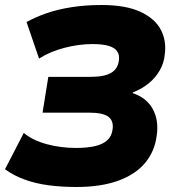

<svg xmlns="http://www.w3.org/2000/svg" viewBox="-25 -736 713 767"><path d="M280 11Q220 11 168 4Q116 -3 72.5 -19Q29 -35 -5 -60L70 -205Q106 -175 162 -160Q218 -145 278 -145Q324 -145 355.5 -152.5Q387 -160 404.5 -176.5Q422 -193 425 -221Q429 -254 407.5 -270Q386 -286 330 -286H145L168 -429H336Q392 -429 419 -445Q446 -461 450 -495Q453 -516 443.5 -530.5Q434 -545 410 -552.5Q386 -560 344 -560Q290 -560 232.5 -545Q175 -530 131 -502L81 -648Q117 -668 162 -683.5Q207 -699 262 -707.5Q317 -716 381 -716Q477 -716 535.5 -689Q594 -662 617.5 -617Q641 -572 633 -517Q630 -484 613 -454.5Q596 -425 569 -403Q542 -381 506 -367L505 -364Q560 -346 585 -301Q610 -256 601 -194Q593 -131 554.5 -85Q516 -39 447 -14Q378 11 280 11Z"/></svg>

Font: Nunito Sans 7pt Black
Style: Italic
Weight: 900
Italic angle: -9°
Version: Version 3.101;gftools[0.9.27]